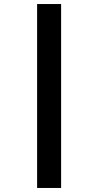

<svg xmlns="http://www.w3.org/2000/svg" viewBox="-20 -822 487 952"><path d="M164 110V-802H283V110Z"/></svg>

Font: Literata
Style: Bold
Weight: 700
Designer: Latin by Veronika Burian and Jose Scaglione. Greek by Irene Vlachou. Cyrillic by Vera Evstafieva.
Foundry: TypeTogether
Version: Version 3.103; ttfautohint (v1.8.4.7-5d5b);gftools[0.9.29]